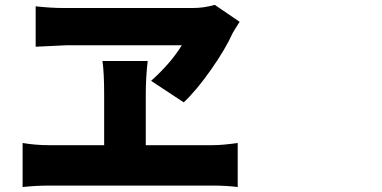

<svg xmlns="http://www.w3.org/2000/svg" viewBox="-20 -754 1540 775"><path d="M713.9 -571.3H249L124 -565.4V-728.5Q185.5 -721.7 237.3 -721.7H758.8Q803.7 -721.7 846.7 -734.4L947.3 -666Q922.9 -627.9 918.9 -620.1Q890.6 -556.6 832 -473.1Q773.4 -389.6 721.7 -340.8L589.8 -427.7Q668 -497.1 713.9 -571.3ZM568.4 -168H837.9Q877.9 -168 939.5 -176.8V1Q894.5 -4.9 837.9 -4.9H177.7Q125 -4.9 71.3 1V-176.8Q123 -168 177.7 -168H400.4V-373Q400.4 -460 393.6 -507.8H576.2Q568.4 -442.4 568.4 -372.1Z"/></svg>

Font: Bpmf Zihi Sans Heavy
Style: Heavy
Weight: 900
Foundry: But Ko
Version: Version 1.320